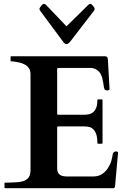

<svg xmlns="http://www.w3.org/2000/svg" viewBox="-20 -982 679 1002"><path d="M3.4 -24.9Q3.4 -25.4 3.9 -27.1Q4.4 -28.8 7.3 -28.8H18.1Q38.6 -30.3 60.1 -30.5Q81.5 -30.8 99.1 -35.9Q116.7 -41 127.9 -54Q139.2 -66.9 139.2 -94.2V-594.2Q139.2 -613.3 131.3 -625.2Q123.5 -637.2 110.8 -644.5Q98.1 -651.9 82 -655.5Q65.9 -659.2 49.3 -661.6H39.1Q36.6 -661.6 35.9 -663.1Q35.2 -664.6 35.2 -665.5V-684.6Q35.2 -685.5 35.9 -687Q36.6 -688.5 39.1 -688.5H525.4Q534.2 -688.5 538.1 -685.3Q542 -682.1 543 -671.4L551.8 -515.1Q551.8 -512.7 547.6 -511.5Q543.5 -510.3 540 -510.3Q536.1 -510.3 532.2 -511.2Q528.3 -512.2 526.9 -514.2Q523.4 -519 522 -528.6Q520.5 -538.1 518.8 -549.8Q517.1 -561.5 513.9 -574.2Q510.7 -586.9 504.4 -597.7Q498 -608.4 487.1 -616.5Q476.1 -624.5 459 -627.4H284.7Q278.3 -627.4 278.3 -621.1V-388.2Q278.3 -383.3 283.2 -383.3H422.9Q435.1 -383.3 447 -386.5Q459 -389.6 468 -397.9Q477.1 -406.2 482.7 -421.1Q488.3 -436 488.3 -459.5Q488.3 -463.4 492.2 -463.4H511.2Q515.1 -463.4 515.1 -459.5V-235.8Q515.1 -233.4 513.7 -232.7Q512.2 -231.9 511.2 -231.9H492.2Q489.7 -231.9 489 -233.4Q488.3 -234.9 488.3 -235.8Q488.3 -263.2 482.7 -280Q477.1 -296.9 467.8 -306.4Q458.5 -315.9 446.5 -319.1Q434.6 -322.3 421.4 -322.3H283.2Q278.3 -322.3 278.3 -317.4V-104Q278.3 -89.8 282.7 -81.3Q287.1 -72.8 294.7 -68.4Q302.2 -64 312 -62.5Q321.8 -61 332.5 -61H465.8Q494.1 -61 513.2 -74Q532.2 -86.9 543.9 -105.5Q555.7 -124 561.3 -144Q566.9 -164.1 568.4 -178.2Q569.3 -184.6 574.7 -188.2Q580.1 -191.9 586.9 -191.9Q589.4 -191.9 592.8 -189.9Q596.2 -188 596.2 -185.5L580.1 -6.8Q579.1 -4.4 577.4 -2.2Q575.7 0 573.2 0H7.3Q4.4 0 3.9 -1.7Q3.4 -3.4 3.4 -3.9V-10.7ZM441.4 -957Q443.8 -959.5 446.8 -960.7Q449.7 -961.9 452.1 -961.9Q454.6 -961.9 458.3 -958.7Q461.9 -955.6 465.6 -951.2Q469.2 -946.8 471.7 -942.6Q474.1 -938.5 474.1 -936.5Q474.1 -930.7 468.8 -923.8L347.7 -766.6Q343.8 -761.2 338.4 -756.6Q333 -752 327.1 -752Q322.8 -752 318.1 -755.1Q313.5 -758.3 311 -762.2L191.4 -923.3Q188.5 -927.2 187.3 -929.7Q186 -932.1 186 -936.5Q186 -938.5 188.5 -942.6Q190.9 -946.8 194.6 -951.2Q198.2 -955.6 201.9 -958.7Q205.6 -961.9 208 -961.9Q210 -961.9 213.6 -960.7Q217.3 -959.5 219.7 -957L327.1 -844.7Z"/></svg>

Font: Cardo
Style: Bold
Weight: 700
Designer: David J. Perry
Foundry: David J. Perry
Version: Version 1.0011